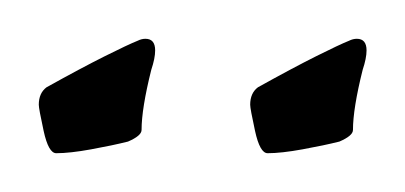

<svg xmlns="http://www.w3.org/2000/svg" viewBox="-20 -365 209 99"><path d="M118 -286Q114 -286 111.5 -297.5Q109 -309 109 -311Q109 -317 113 -320Q131 -330 143 -336Q155 -342 160 -344Q162 -345 164 -345Q169 -345 169 -339Q169 -337 168.5 -334.5Q168 -332 167 -329Q162 -309 162 -298Q162 -295 155 -292Q147 -290 136 -288Q125 -286 118 -286ZM9 -286Q5 -286 2.5 -297.5Q0 -309 0 -311Q0 -317 4 -320Q22 -330 34 -336Q46 -342 51 -344Q53 -345 55 -345Q60 -345 60 -339Q60 -337 59.5 -334.5Q59 -332 58 -329Q53 -309 53 -298Q53 -295 46 -292Q38 -290 27 -288Q16 -286 9 -286Z"/></svg>

Font: Allison
Style: Regular
Weight: 400
Designer: Robert E. Leuschke
Foundry: Robert E. Leuschke
Version: Version 1.010; ttfautohint (v1.8.3)